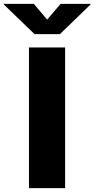

<svg xmlns="http://www.w3.org/2000/svg" viewBox="-99 -973 488 993"><path d="M237.8 -727.5H50.8V0H237.8ZM75.7 -953.1H-79.1V-949.7L79.6 -796.4H210.9L369.1 -949.7V-953.1H214.4L145 -871.6Z"/></svg>

Font: Raveo ExtraBold
Style: Regular
Weight: 800
Designer: Jakub Foglar, Rasmus Andersson (Inter)
Foundry: Jakubfoglar.com
Version: Version 1.100;Glyphs 3.2.3 (3260)